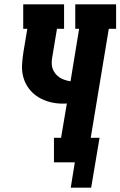

<svg xmlns="http://www.w3.org/2000/svg" viewBox="-20 -755 560 893"><path d="M309 118 328 0H231V-114H264L291 -274Q286 -273 281.5 -273Q277 -273 272 -273Q241 -273 212 -280.5Q183 -288 158.5 -303Q134 -318 116 -341Q98 -364 89.5 -392.5Q81 -421 82.5 -452Q84 -483 89 -513L107 -621H88V-735H278V-621H245L224 -495Q221 -480 220.5 -465.5Q220 -451 224 -438Q228 -425 236.5 -414Q245 -403 256 -395.5Q267 -388 280.5 -383.5Q294 -379 308 -377L348 -621H330V-735H520V-621H486L402 -114H443L404 118Z"/></svg>

Font: Iosevka Curly Slab HvObl
Style: Regular
Weight: 900
Italic angle: -9°
Monospace: yes
Designer: Belleve Invis
Foundry: Belleve Invis
Version: Version 11.1.0; ttfautohint (v1.8.3)